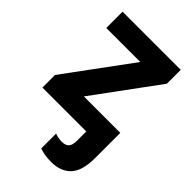

<svg xmlns="http://www.w3.org/2000/svg" viewBox="-231 -633 950 950"><g transform="rotate(45 244.0 -158.0)"><path d="M449 -546V-449L203 -114H458V64Q458 150 422 190Q386 230 316 230Q293 230 272.5 226.5Q252 223 236 217V113Q246 117 258.5 119.5Q271 122 284 122Q309 122 321.5 109.5Q334 97 334 64V0H27V-88L280 -432H42V-546Z"/></g></svg>

Font: BC Sans
Style: Bold
Weight: 700
Designer: Monotype Design Team
Province of B.C.
Foundry: Monotype Imaging Inc.
Version: Version 2.000;GOOG;noto-source:20170915:90ef993387c0